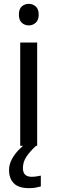

<svg xmlns="http://www.w3.org/2000/svg" viewBox="-20 -757 298 997"><path d="M130 -737Q150 -737 165.5 -723.5Q181 -710 181 -681Q181 -653 165.5 -639Q150 -625 130 -625Q108 -625 93 -639Q78 -653 78 -681Q78 -710 93 -723.5Q108 -737 130 -737ZM173 -536V0H85V-536ZM99 116Q99 161 144 161Q161 161 172.5 158.5Q184 156 192 155V211Q178 215 164 217.5Q150 220 130 220Q77 220 52 195Q27 170 27 126Q27 97 41.5 70Q56 43 77.5 21Q99 -1 119 -15L167 0Q133 32 116 58.5Q99 85 99 116Z"/></svg>

Font: Noto Sans Old Italic
Style: Regular
Weight: 400
Designer: Monotype Design Team
Foundry: Monotype Imaging Inc.
Version: Version 2.003; ttfautohint (v1.8.4.7-5d5b)